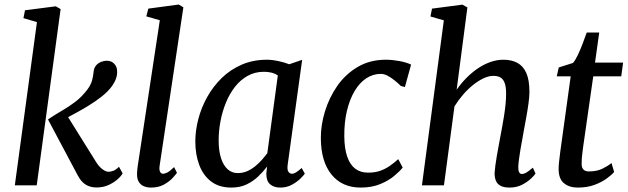

<svg xmlns="http://www.w3.org/2000/svg" viewBox="-20 -838 2837 868"><path d="M47 0 147 -738 86 -756 93 -791.5 232 -809.5 254 -797 146 0ZM417 9.5Q397.5 9.5 381.5 3.5Q365.5 -2.5 353.2 -14.8Q341 -27 331.5 -45L197 -298Q227.5 -319 259 -337Q290.5 -355 320.5 -377.8Q350.5 -400.5 376 -434.5Q390.5 -454.5 396 -474Q401.5 -493.5 403 -511.5Q404.5 -530.5 414 -541.8Q423.5 -553 436.8 -558.2Q450 -563.5 462.5 -563.5Q483.5 -563.5 496.5 -549.8Q509.5 -536 509.5 -516Q510.5 -499.5 504.2 -482.2Q498 -465 486.5 -449Q468.5 -424 438.8 -400.8Q409 -377.5 376.2 -357.8Q343.5 -338 314.2 -322.5Q285 -307 267.5 -297.5L273.5 -331.5L414.5 -105.5Q427 -85 442.8 -73.2Q458.5 -61.5 470.5 -61.5Q480.5 -61.5 492 -65.8Q503.5 -70 518 -84L534.5 -54Q527 -41 510 -26.2Q493 -11.5 469.5 -1Q446 9.5 417 9.5Z M701.5 -88Q699 -71 703.5 -61.8Q708 -52.5 716.5 -52.5Q725.5 -52.5 737 -58.5Q748.5 -64.5 767 -82.5L780 -57Q775.5 -50 760.8 -33.8Q746 -17.5 721.5 -3.8Q697 10 662.5 10Q644.5 10 630 3.8Q615.5 -2.5 607.2 -16.2Q599 -30 599.5 -52Q599.5 -56.5 600 -62.8Q600.5 -69 601.2 -75.5Q602 -82 602.5 -86.5L702.5 -746.5L641.5 -764L650.5 -799L788 -817.5L809 -805Z M1280.5 -93Q1277.5 -69.5 1284.2 -61Q1291 -52.5 1299.5 -52.5Q1308.5 -52.5 1318.8 -59Q1329 -65.5 1344 -78.5L1358 -53Q1354 -46.5 1338.8 -31.2Q1323.5 -16 1300 -3Q1276.5 10 1247 10Q1218.5 10 1201 -5Q1183.5 -20 1184 -54L1187.5 -85Q1170 -62 1147.2 -40.2Q1124.5 -18.5 1094.8 -4.2Q1065 10 1026 10Q970.5 10 934.5 -17.5Q898.5 -45 880.8 -92.2Q863 -139.5 863 -198Q863 -247.5 876.5 -299.5Q890 -351.5 916.8 -399.5Q943.5 -447.5 982.5 -485.5Q1021.5 -523.5 1073 -545.8Q1124.5 -568 1187.5 -568Q1210.5 -568 1238.2 -562Q1266 -556 1287.5 -547.5L1346 -567.5ZM1236 -497Q1222.5 -506 1206.5 -509.8Q1190.5 -513.5 1173 -513.5Q1132.5 -513.5 1099.8 -495.2Q1067 -477 1042.5 -445.8Q1018 -414.5 1001.5 -374.2Q985 -334 976.8 -290.2Q968.5 -246.5 968.5 -203.5Q968.5 -155 979.5 -122Q990.5 -89 1009.8 -72.2Q1029 -55.5 1054.5 -55.5Q1078 -55.5 1097.8 -64.2Q1117.5 -73 1134.2 -86.8Q1151 -100.5 1164.5 -116Q1178 -131.5 1188.5 -145.5Z M1610.5 10Q1526.5 10 1478.8 -48.8Q1431 -107.5 1430.5 -213Q1430 -271.5 1448.8 -333.5Q1467.5 -395.5 1504.2 -448.8Q1541 -502 1596.5 -535Q1652 -568 1725 -568Q1752.5 -568 1784.5 -562.2Q1816.5 -556.5 1838.5 -546L1810.5 -444.5L1792 -449.5Q1779.5 -462 1764 -474.5Q1748.5 -487 1732.5 -495.5Q1716.5 -504 1702 -504Q1666 -504 1635.5 -483.8Q1605 -463.5 1582.8 -425.8Q1560.5 -388 1548.2 -336.2Q1536 -284.5 1536.5 -222Q1537 -166 1549.8 -129.5Q1562.5 -93 1586.2 -75.2Q1610 -57.5 1644 -57.5Q1674.5 -57.5 1697.8 -65.5Q1721 -73.5 1741 -87.2Q1761 -101 1780.5 -118.5L1800.5 -80.5Q1788 -64.5 1762.5 -43Q1737 -21.5 1699 -5.8Q1661 10 1610.5 10Z M2284 10Q2258.5 10 2243.5 2.2Q2228.5 -5.5 2222.2 -20Q2216 -34.5 2216 -55.5Q2217 -70.5 2219.5 -90.5Q2222 -110.5 2226 -132.8Q2230 -155 2234.2 -177.8Q2238.5 -200.5 2242 -220.5Q2246 -241.5 2250.5 -266Q2255 -290.5 2259 -316Q2263 -341.5 2265.5 -366.5Q2268 -391.5 2268 -414Q2268 -445.5 2261.5 -463Q2255 -480.5 2242.5 -487.8Q2230 -495 2210.5 -495Q2189.5 -495 2166 -484Q2142.5 -473 2118.5 -453.8Q2094.5 -434.5 2073 -409.5Q2051.5 -384.5 2034.5 -357L1987 0H1887.5L1986.5 -746L1926 -763.5L1933 -799L2070.5 -817L2093 -804.5L2044.5 -432.5Q2063.5 -460 2087.5 -484.5Q2111.5 -509 2138.8 -527.8Q2166 -546.5 2195.8 -557.2Q2225.5 -568 2256 -568Q2292 -568 2318.2 -554.2Q2344.5 -540.5 2359 -508.8Q2373.5 -477 2373.5 -422Q2373.5 -401 2369.2 -370.2Q2365 -339.5 2359 -306.8Q2353 -274 2348 -247Q2345 -228.5 2341 -207.2Q2337 -186 2333.2 -164.2Q2329.5 -142.5 2326.8 -122.2Q2324 -102 2323 -85Q2322.5 -67.5 2327 -59.5Q2331.5 -51.5 2338.5 -51.5Q2349 -51.5 2360 -58.2Q2371 -65 2389 -80L2401 -53.5Q2397.5 -47 2381.8 -31.8Q2366 -16.5 2341 -3.2Q2316 10 2284 10Z M2616.5 -175.5Q2614.5 -158.5 2612.8 -145.8Q2611 -133 2610.2 -121.5Q2609.5 -110 2609.5 -96.5Q2609.5 -80.5 2617.5 -71.8Q2625.5 -63 2642 -63Q2678.5 -63 2703.8 -75.5Q2729 -88 2744.5 -101L2756.5 -60.5Q2745 -47 2722.2 -30.5Q2699.5 -14 2667 -2Q2634.5 10 2591.5 10Q2554 10 2529.8 -9.5Q2505.5 -29 2505.5 -74Q2505.5 -79.5 2505.8 -86.2Q2506 -93 2507 -102.2Q2508 -111.5 2509.5 -124Q2511 -136.5 2513 -153L2560 -493H2497L2506 -533L2570.5 -553.5Q2581 -565.5 2592.5 -589.8Q2604 -614 2614.5 -641.8Q2625 -669.5 2632.5 -691H2689L2670 -555H2797L2788.5 -493H2662Z"/></svg>

Font: Merriweather Light 18pt
Style: Italic
Weight: 400
Italic angle: -7.8°
Version: Version 2.101